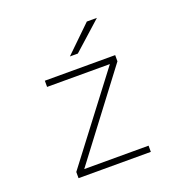

<svg xmlns="http://www.w3.org/2000/svg" viewBox="-126 -816 901 931"><g transform="rotate(-20 325.0 -350.0)"><path d="M123 0V-32L455 -468H131V-500H494V-468L164 -32H496V0ZM326.5 -569H285.5L420.5 -700H472.5Z"/></g></svg>

Font: Trispace Thin
Style: Regular
Weight: 100
Designer: Tyler Finck
Foundry: Etcetera Type Company
Version: Version 1.210